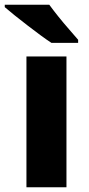

<svg xmlns="http://www.w3.org/2000/svg" viewBox="-38 -786 372 806"><path d="M241 0H73V-549H241ZM169 -766Q185 -744 207 -716.5Q229 -689 251.5 -663.5Q274 -638 290 -619V-606H178Q158 -619 131.5 -638.5Q105 -658 76.5 -680Q48 -702 23 -722Q-2 -742 -18 -756V-766Z"/></svg>

Font: Noto Sans Armenian ExtraBold
Style: Regular
Weight: 800
Version: Version 2.007